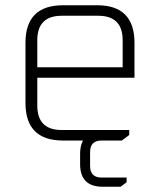

<svg xmlns="http://www.w3.org/2000/svg" viewBox="-20 -535 609 731"><path d="M77 -143V-372Q77 -515 220 -515H350Q492 -515 492 -372V-239H122V-133Q122 -40 215 -40H472V-21L444 0H220Q77 0 77 -143ZM122 -279H447V-382Q447 -475 354 -475H215Q122 -475 122 -382ZM285 51Q285 -35 371 -35H398V0H367Q323 0 323 44V97Q323 141 367 141H462V159L439 176H371Q285 176 285 90Z"/></svg>

Font: Oxanium ExtraLight
Style: Regular
Weight: 200
Designer: Severin Meyer
Version: Version 2.000